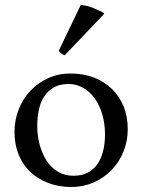

<svg xmlns="http://www.w3.org/2000/svg" viewBox="-20 -736 569 768"><path d="M303 -716Q312 -716 325 -713Q338 -710 350.5 -705Q363 -700 375 -694.5Q387 -689 395 -684Q397 -682 397 -681L239 -515Q228 -518 217 -530Q216 -531 216 -535ZM274 -33Q307 -33 331 -45.5Q355 -58 370 -80Q385 -102 392.5 -132Q400 -162 400 -198Q400 -242 389 -279Q378 -316 358.5 -343Q339 -370 312 -385Q285 -400 254 -400Q219 -400 195.5 -386.5Q172 -373 157 -350.5Q142 -328 135.5 -297Q129 -266 129 -232Q129 -194 138.5 -158Q148 -122 166 -94Q184 -66 211 -49.5Q238 -33 274 -33ZM38 -208Q38 -256 55 -299Q72 -342 102 -373.5Q132 -405 173 -423.5Q214 -442 262 -442Q313 -442 355 -426Q397 -410 427.5 -380.5Q458 -351 474.5 -310Q491 -269 491 -219Q491 -171 473.5 -128.5Q456 -86 425.5 -55Q395 -24 354 -6Q313 12 266 12Q215 12 173 -4Q131 -20 101 -48.5Q71 -77 54.5 -117.5Q38 -158 38 -208Z"/></svg>

Font: Lusitana
Style: Regular
Weight: 400
Designer: Ana Paula Megda
Foundry: Ana Paula Megda
Version: Version 1.000; ttfautohint (v1.1) -l 8 -r 50 -G 200 -x 14 -D